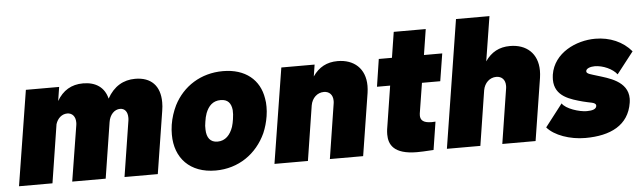

<svg xmlns="http://www.w3.org/2000/svg" viewBox="-46 -869 3507 1046"><g transform="rotate(-5 1707.5 -346.0)"><path d="M702 -528C638 -528 585 -498 549 -433C534 -495 487 -528 417 -528C353 -528 306 -499 274 -444L286 -520H104L21 0H204L254 -319C264 -351 288 -372 317 -372C345 -372 362 -351 362 -320C362 -315 362 -310 361 -305L312 0H495L543 -305C549 -345 575 -372 606 -372C632 -372 647 -352 647 -321C647 -316 647 -311 646 -305L598 0H780L834 -341C837 -358 838 -373 838 -388C838 -478 789 -528 702 -528Z M1096 8C1222 8 1322 -63 1372 -172C1384 -200 1393 -231 1398 -263C1401 -281 1402 -298 1402 -314C1402 -330 1401 -346 1398 -360C1382 -462 1305 -528 1182 -528C1061 -528 963 -465 912 -365C897 -334 885 -299 879 -261C876 -242 875 -224 875 -207C875 -79 956 8 1096 8ZM1120 -148C1080 -148 1061 -175 1060 -219C1059 -232 1060 -246 1063 -262C1065 -278 1069 -294 1074 -308C1089 -346 1113 -372 1156 -372C1195 -372 1213 -350 1217 -312C1218 -298 1217 -281 1214 -262C1212 -248 1209 -234 1205 -221C1190 -178 1163 -148 1120 -148Z M1809 -528C1750 -528 1706 -504 1673 -456L1683 -520H1501L1418 0H1601L1648 -300C1655 -340 1684 -367 1720 -367C1750 -367 1769 -347 1769 -315C1769 -310 1769 -305 1768 -300L1721 0H1903L1957 -341C1959 -355 1960 -368 1960 -380C1960 -475 1898 -528 1809 -528Z M2357 -370 2381 -520H2281L2303 -660H2128L2106 -520H2034L2011 -370H2083L2050 -160C2047 -144 2044 -125 2044 -106C2044 -52 2069 4 2198 4C2215 4 2243 3 2288 0L2312 -153C2305 -153 2298 -152 2292 -152C2285 -152 2280 -153 2274 -153C2237 -157 2230 -176 2230 -194C2230 -201 2231 -208 2232 -213L2257 -370Z M2752 -528C2693 -528 2649 -504 2616 -456L2655 -700H2472L2361 0H2544L2591 -300C2598 -340 2627 -367 2663 -367C2693 -367 2712 -347 2712 -315C2712 -310 2712 -305 2711 -300L2664 0H2846L2900 -341C2902 -355 2903 -368 2903 -380C2903 -475 2841 -528 2752 -528Z M3118 7C3256 7 3356 -42 3375 -163C3376 -171 3377 -178 3377 -186C3377 -282 3270 -307 3213 -325C3179 -336 3154 -340 3154 -354C3154 -370 3179 -378 3202 -378C3247 -378 3300 -354 3323 -323L3415 -441C3369 -496 3298 -527 3218 -527C3113 -527 2990 -470 2971 -352C2970 -342 2969 -334 2969 -325C2969 -232 3056 -210 3122 -192C3156 -182 3192 -183 3192 -164C3192 -145 3170 -138 3138 -138C3098 -138 3024 -161 3005 -192L2910 -69C2949 -23 3034 7 3118 7Z"/></g></svg>

Font: Arthouse Owned Black
Style: Italic
Weight: 900
Italic angle: -10°
Designer: Jeremy Tribby
Foundry: Tribby Type
Version: Version 1.000;PS 001.000;hotconv 1.0.88;makeotf.lib2.5.64775